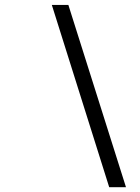

<svg xmlns="http://www.w3.org/2000/svg" viewBox="-20 -740 577 794"><path d="M501 34.2H431.6L194.3 -719.7H262.7Z"/></svg>

Font: Caudex
Style: Italic
Weight: 400
Italic angle: -13°
Version: Version 1.04